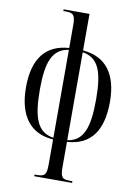

<svg xmlns="http://www.w3.org/2000/svg" viewBox="-106 -827 798 1133"><g transform="rotate(10 293.5 -260.0)"><path d="M181 240H408V230H396C347 230 336 221 336 157V7C478 -2 545 -98 545 -269C545 -437 473 -530 336 -541V-760H181V-750H192C240 -750 253 -740 253 -678V-541C114 -532 42 -441 42 -269C42 -97 116 -2 253 7V157C253 221 241 230 192 230H181ZM253 -530V-3C157 -17 125 -98 125 -269C125 -438 157 -516 253 -530ZM336 -3V-530C431 -515 462 -438 462 -269C462 -97 431 -17 336 -3Z"/></g></svg>

Font: Noto Serif Display ExtraCondensed
Style: Regular
Weight: 400
Width: 2
Designer: Monotype Design Team
Foundry: Monotype Imaging Inc.
Version: Version 2.009